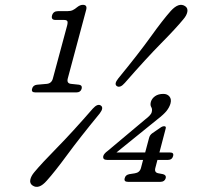

<svg xmlns="http://www.w3.org/2000/svg" viewBox="-20 -734 812 775"><path d="M204 -653.5Q185.5 -653.5 190 -671.5Q195 -689 214 -689H252Q265 -689 273.5 -693Q282 -697 292 -705.5Q303.5 -714.5 314.5 -714.5Q333 -714.5 328 -695L253.5 -417Q248.5 -397.5 266.5 -395.5L299.5 -392Q313 -389.5 309.5 -375.5Q305 -361 288.5 -361H122.5Q105.5 -361 109.5 -375.5Q113 -390 129 -392L169 -395.5Q188.5 -397.5 193.5 -417.5L251 -631Q254.5 -644.5 251.5 -649Q248.5 -653.5 238 -653.5ZM581.5 -176.5Q584.5 -189 594.5 -196L626.5 -218Q635 -224.5 642.5 -224.5Q652 -224.5 648.5 -214L623.5 -118.5H666.5Q682.5 -118.5 679 -104.5Q674.5 -88.5 658 -88.5H615.5L607 -56Q602 -37.5 619.5 -34.5L638 -31Q652 -27 649 -15Q644.5 0 627.5 0H496.5Q479 0 483.5 -15Q486.5 -28 502 -31L524.5 -34.5Q544 -37.5 549 -56L557.5 -88.5H412.5Q393.5 -88.5 397 -104.5Q400 -114.5 416 -126L565 -251Q575.5 -259 583 -266.5Q590.5 -274 592.5 -281.5Q595.5 -294 590.5 -301.8Q585.5 -309.5 589 -323Q593 -336.5 606 -345.8Q619 -355 639.5 -355Q655.5 -355 664.2 -344.2Q673 -333.5 668 -315.5Q663.5 -300.5 652.5 -286.5Q641.5 -272.5 615 -252L450 -118.5H566ZM484 -399.5Q465 -377.5 451.5 -386.5Q439.5 -395 457.5 -417.5Q541 -519.5 589 -586.5Q637 -653.5 669.5 -690Q702.5 -726 727.5 -709Q739 -701 736.2 -686.2Q733.5 -671.5 719.5 -655.5Q690 -619.5 630.2 -559Q570.5 -498.5 484 -399.5ZM354.5 -295.5Q374 -317 387 -308Q400 -299 382.5 -276Q302 -178 251.5 -109.2Q201 -40.5 169 -5Q136.5 32.5 111 14.5Q99.5 6.5 102.2 -8.2Q105 -23 118.5 -39Q148.5 -75 210 -137.5Q271.5 -200 354.5 -295.5Z"/></svg>

Font: Fraunces 9pt S100 Light
Style: Italic
Weight: 300
Italic angle: -16°
Version: Version 1.000; ttfautohint (v1.8.3)